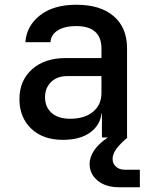

<svg xmlns="http://www.w3.org/2000/svg" viewBox="-20 -580 640 810"><path d="M245 10Q161 10 111.5 -37.5Q62 -85 62 -162Q62 -240 115 -287.5Q168 -335 256 -335H408V-375Q408 -470 301 -470Q253 -470 224 -452Q195 -434 193 -402H87Q92 -471 149 -515.5Q206 -560 302 -560Q404 -560 460 -511.5Q516 -463 516 -376V0H518Q484 29 469.5 50Q455 71 455 90Q455 110 469 123Q483 136 507 136H570V210H483Q426 210 392 182Q358 154 358 111Q358 84 376.5 55.5Q395 27 435 0H410V-103H409Q402 -50 359 -20Q316 10 245 10ZM276 -79Q337 -79 372.5 -108.5Q408 -138 408 -188V-259H264Q221 -259 195.5 -234Q170 -209 170 -170Q170 -128 198 -103.5Q226 -79 276 -79Z"/></svg>

Font: JetBrains Mono SemiBold
Style: Regular
Weight: 472
Monospace: yes
Designer: Philipp Nurullin, Konstantin Bulenkov
Foundry: JetBrains
Version: Version 2.305; ttfautohint (v1.8.4.7-5d5b)